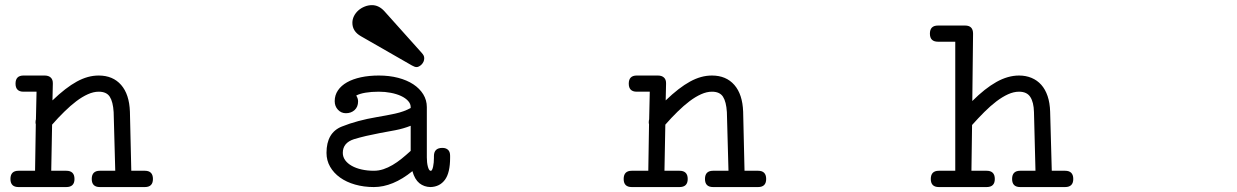

<svg xmlns="http://www.w3.org/2000/svg" viewBox="-20 -718 4856 754"><path d="M72.3 -357.9Q41 -357.9 41 -389.6Q41 -421.4 72.3 -421.4H155.3Q170.9 -421.4 179.4 -413.3Q188 -405.3 187.5 -389.6L186 -323.7Q212.4 -349.1 236.1 -367.4Q259.8 -385.7 281.7 -397.7Q303.7 -409.7 324.7 -415.5Q345.7 -421.4 367.7 -421.4Q423.3 -421.4 455.6 -384.5Q487.8 -347.7 490.2 -279.3L495.6 -47.4H548.8Q580.6 -47.4 580.6 -15.1Q580.6 16.6 548.8 16.6H372.1Q340.3 16.6 340.3 -15.1Q340.3 -47.4 372.1 -47.4H432.6L426.3 -277.8Q423.8 -318.4 411.1 -338.1Q398.4 -357.9 367.7 -357.9Q347.2 -357.9 325 -347.9Q302.7 -337.9 279.8 -320.6Q256.8 -303.2 232.7 -279.5Q208.5 -255.9 184.6 -228.5L181.2 -47.4H240.2Q272.5 -47.4 272.5 -15.1Q272.5 16.6 240.2 16.6H52.7Q21 16.6 21 -15.1Q21 -47.4 52.7 -47.4H117.7L120.6 -230Q119.6 -232.4 119.6 -234.6Q119.6 -236.8 119.6 -239.3Q119.6 -244.1 121.1 -249.5L123.5 -357.9Z M1378.9 -342.8Q1386.2 -331.5 1386.2 -319.8Q1386.2 -298.3 1372.6 -285.9Q1358.9 -273.4 1338.4 -273.4Q1319.8 -273.4 1307.1 -287.1Q1294.4 -300.8 1294.4 -320.8Q1294.4 -344.2 1307.1 -363Q1319.8 -381.8 1342.8 -394.8Q1365.7 -407.7 1397.7 -414.6Q1429.7 -421.4 1467.8 -421.4Q1508.8 -421.4 1543.5 -412.4Q1578.1 -403.3 1603 -387Q1627.9 -370.6 1642.1 -347.7Q1656.2 -324.7 1656.2 -297.4V-99.6Q1656.2 -89.8 1657.2 -80.6Q1658.2 -71.3 1660.2 -64Q1662.1 -56.6 1664.8 -52Q1667.5 -47.4 1671.4 -47.4Q1672.4 -47.4 1672.4 -46.9Q1677.7 -48.8 1680.9 -64Q1684.1 -79.1 1684.1 -98.1V-105Q1684.1 -137.2 1717.3 -137.2Q1731.4 -137.2 1739.5 -129.6Q1747.6 -122.1 1747.6 -106.4V-98.1Q1747.6 -39.6 1727.3 -12Q1707 15.6 1670.4 16.6Q1645.5 16.1 1627 1.5Q1608.4 -13.7 1599.6 -45.9Q1522.5 16.6 1448.2 16.6Q1408.7 16.6 1374.5 6.8Q1340.3 -2.9 1315.4 -20.8Q1290.5 -38.6 1276.4 -63.2Q1262.2 -87.9 1262.2 -117.7Q1262.2 -197.3 1322.8 -221.2Q1382.3 -245.1 1460.4 -258.3Q1496.1 -264.2 1531.2 -271.7Q1566.4 -279.3 1592.8 -293.9V-297.4Q1592.8 -310.5 1582.5 -321.8Q1572.3 -333 1554.9 -341.1Q1537.6 -349.1 1514.9 -353.5Q1492.2 -357.9 1467.8 -357.9Q1438 -357.9 1415.3 -354Q1392.6 -350.1 1378.9 -342.8ZM1592.8 -125.5V-224.1Q1564.5 -212.9 1533.2 -206.8Q1502 -200.7 1471.2 -195.3Q1442.9 -189.9 1417.7 -184.1Q1392.6 -178.2 1370.1 -171.4Q1326.2 -157.2 1326.2 -117.7Q1326.2 -102.1 1335.4 -89.1Q1344.7 -76.2 1361.1 -66.9Q1377.4 -57.6 1399.9 -52.5Q1422.4 -47.4 1448.2 -47.4Q1467.3 -47.4 1485.6 -53.5Q1503.9 -59.6 1521.7 -70.1Q1539.6 -80.6 1557.1 -94.7Q1574.7 -108.9 1592.8 -125.5ZM1488.8 -674.8 1636.2 -510.3Q1641.1 -504.9 1643.6 -500Q1646 -495.1 1646 -489.3Q1646 -481.9 1643.1 -475.6Q1640.1 -469.2 1635.5 -464.6Q1630.9 -460 1625.7 -457.3Q1620.6 -454.6 1616.2 -454.6Q1611.8 -454.6 1607.4 -456.3Q1603 -458 1597.7 -460.9L1397.5 -575.7Q1363.8 -594.7 1363.8 -628.4Q1363.8 -642.1 1370.1 -654.8Q1376.5 -667.5 1387.2 -677Q1397.9 -686.5 1411.9 -692.1Q1425.8 -697.8 1440.9 -697.8Q1467.3 -697.8 1488.8 -674.8Z M2480.5 -357.9Q2449.2 -357.9 2449.2 -389.6Q2449.2 -421.4 2480.5 -421.4H2563.5Q2579.1 -421.4 2587.6 -413.3Q2596.2 -405.3 2595.7 -389.6L2594.2 -323.7Q2620.6 -349.1 2644.3 -367.4Q2668 -385.7 2689.9 -397.7Q2711.9 -409.7 2732.9 -415.5Q2753.9 -421.4 2775.9 -421.4Q2831.5 -421.4 2863.8 -384.5Q2896 -347.7 2898.4 -279.3L2903.8 -47.4H2957Q2988.8 -47.4 2988.8 -15.1Q2988.8 16.6 2957 16.6H2780.3Q2748.5 16.6 2748.5 -15.1Q2748.5 -47.4 2780.3 -47.4H2840.8L2834.5 -277.8Q2832 -318.4 2819.3 -338.1Q2806.6 -357.9 2775.9 -357.9Q2755.4 -357.9 2733.2 -347.9Q2710.9 -337.9 2688 -320.6Q2665 -303.2 2640.9 -279.5Q2616.7 -255.9 2592.8 -228.5L2589.4 -47.4H2648.4Q2680.7 -47.4 2680.7 -15.1Q2680.7 16.6 2648.4 16.6H2460.9Q2429.2 16.6 2429.2 -15.1Q2429.2 -47.4 2460.9 -47.4H2525.9L2528.8 -230Q2527.8 -232.4 2527.8 -234.6Q2527.8 -236.8 2527.8 -239.3Q2527.8 -244.1 2529.3 -249.5L2531.7 -357.9Z M3663.6 -554.2Q3631.8 -554.2 3631.8 -585.9Q3631.8 -617.7 3663.6 -617.7H3770Q3801.3 -617.7 3801.3 -585.9L3798.3 -321.3Q3847.7 -370.6 3892.8 -396Q3938 -421.4 3981.9 -421.4Q4008.8 -421.4 4031 -412.1Q4053.2 -402.8 4069.1 -385Q4085 -367.2 4094 -340.6Q4103 -314 4104 -279.3L4110.4 -47.4H4162.6Q4194.8 -47.4 4194.8 -15.1Q4194.8 16.6 4162.6 16.6H3986.3Q3954.6 16.6 3954.6 -15.1Q3954.6 -47.4 3986.3 -47.4H4046.4L4040.5 -277.8Q4039.6 -316.4 4026.1 -337.2Q4012.7 -357.9 3981.9 -357.9Q3960.9 -357.9 3938.5 -347.7Q3916 -337.4 3892.8 -319.8Q3869.6 -302.2 3845.7 -278.3Q3821.8 -254.4 3797.4 -227.1L3794.9 -47.4H3854.5Q3886.7 -47.4 3886.7 -15.1Q3886.7 16.6 3854.5 16.6H3667Q3635.3 16.6 3635.3 -15.1Q3635.3 -47.4 3667 -47.4H3731.4V-242.2V-554.2Z"/></svg>

Font: Erica Type
Style: Italic
Weight: 400
Monospace: yes
Designer: Peter Wiegel
Foundry: Peter Wiegel
Version: Version 1.000 2010 initial release